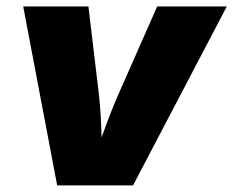

<svg xmlns="http://www.w3.org/2000/svg" viewBox="-20 -562 707 582"><path d="M153.3 0 50.3 -542.5H248L277.3 -296.9Q284.2 -242.2 286.6 -184.8Q289.1 -127.4 290.5 -61.5H258.3Q281.2 -127.4 302.2 -184.6Q323.2 -241.7 348.1 -296.9L456.5 -542.5H667.5L383.3 0Z"/></svg>

Font: Inter 16pt Black
Style: Italic
Weight: 900
Italic angle: -9.3988°
Version: Version 4.001;git-66647c0bb